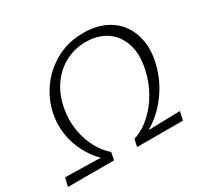

<svg xmlns="http://www.w3.org/2000/svg" viewBox="-164 -843 1057 1018"><g transform="rotate(-30 364.0 -333.5)"><path d="M429 -14 411 -45Q466 -62 514 -105Q562 -148 596 -208Q630 -268 644 -337Q662 -422 641 -485.5Q620 -549 568.5 -584Q517 -619 441 -619Q373 -619 315.5 -587.5Q258 -556 220 -500.5Q182 -445 169 -373Q156 -302 167 -239Q178 -176 205.5 -126.5Q233 -77 269 -46L243 -17Q208 -41 178 -78.5Q148 -116 127.5 -163Q107 -210 100 -264.5Q93 -319 105 -378Q122 -458 170 -523Q218 -588 291 -627.5Q364 -667 455 -667Q528 -667 582.5 -642Q637 -617 670 -573Q703 -529 714 -470Q725 -411 710 -342Q693 -265 652.5 -199Q612 -133 554 -85.5Q496 -38 429 -14ZM-22 0 -10 -52 269 -46 260 0ZM401 0 411 -45 693 -52 682 0Z"/></g></svg>

Font: Ysabeau Infant Light
Style: Italic
Weight: 300
Italic angle: -12°
Designer: Christian Thalmann (Catharsis Fonts)
Version: Version 2.001;gftools[0.9.30]; featfreeze: ss01,ss02,lnum